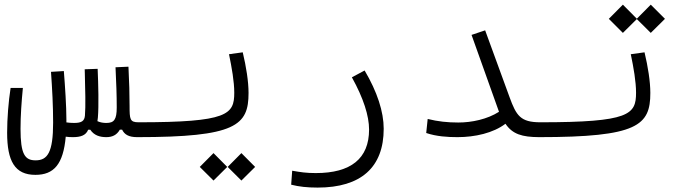

<svg xmlns="http://www.w3.org/2000/svg" viewBox="-20 -598 2970 840"><path d="M134.8 167C215.8 167 256.8 120.6 267.6 0C277.3 1.5 287.6 2 298.8 2C331.5 2 355.5 -4.9 365.7 -30.3H375C391.6 -5.9 416 2 445.3 2C470.7 2 490.7 -6.8 504.4 -30.8H514.2C524.4 -9.8 542.5 2 580.1 2C603.5 2 619.1 -4.9 619.1 -34.2C619.1 -52.2 610.8 -63 585.9 -63C548.3 -63 546.9 -76.2 546.9 -134.3C546.9 -185.1 545.4 -239.3 542 -306.2L485.4 -303.7C488.8 -235.4 490.7 -180.7 490.7 -127.9C490.7 -74.7 479 -60.1 445.3 -60.1C432.6 -60.1 418.9 -62 406.2 -67.9C407.2 -72.3 407.7 -77.6 408.2 -83.5C412.6 -134.3 410.2 -228.5 407.2 -296.9L350.6 -294.9C350.6 -289.1 351.1 -283.7 351.1 -277.8C353 -210 355 -130.9 351.6 -92.3C349.6 -68.4 336.4 -60.1 304.2 -60.1C291 -60.1 281.7 -61 270.5 -62.5C270.5 -66.9 270.5 -70.8 270.5 -75.2C270.5 -133.3 264.6 -221.7 259.3 -287.1L203.1 -283.7C208.5 -205.6 212.4 -135.3 212.4 -61.5C212.4 68.8 188 103.5 135.7 103.5C88.4 103.5 69.8 76.2 69.8 -34.2C69.8 -91.8 74.2 -152.8 80.1 -213.4H26.4C17.1 -154.3 11.2 -79.1 11.2 -17.6C11.2 106.4 44.4 167 134.8 167Z M580.1 2C1012.7 2 1067.4 -49.3 1067.4 -191.4C1067.4 -241.2 1057.1 -306.2 1042 -369.1L981.9 -360.8C994.1 -301.8 1004.9 -241.2 1004.9 -192.4C1004.9 -97.2 977.1 -63 585.9 -63C575.2 -63 567.4 -53.7 567.4 -33.7C567.4 -9.8 570.8 2 580.1 2ZM914.1 191.9 974.1 132.3 914.1 71.8 854 132.3ZM1036.1 191.9 1096.2 132.3 1036.1 71.8 976.1 132.3Z M1369.6 222.7C1559.6 222.7 1658.7 133.8 1658.7 -34.7C1658.7 -108.9 1630.4 -196.3 1575.2 -289.6L1519.5 -259.8C1570.3 -168 1594.7 -91.3 1594.7 -31.2C1594.7 96.2 1514.6 159.2 1361.8 159.2C1319.8 159.2 1294.9 155.3 1258.3 148.9L1253.9 210C1288.1 218.8 1324.2 222.7 1369.6 222.7Z M1981.4 2C2058.6 2 2138.2 -16.1 2191.4 -56.6C2222.2 -10.7 2264.6 1.5 2337.9 2C2361.3 2 2376 -4.4 2376 -32.7C2376 -56.2 2368.7 -63 2343.8 -63C2256.8 -63 2238.8 -92.3 2209.5 -172.4L2102.5 -465.3L2043 -445.3L2163.1 -108.9C2111.8 -76.2 2043.9 -62 1984.9 -62C1937.5 -62 1896 -66.4 1851.1 -77.6L1844.7 -16.1C1889.6 -1 1938 2 1981.4 2Z M2337.9 2C2770.5 2 2825.2 -49.3 2825.2 -191.4C2825.2 -241.2 2814.9 -306.2 2799.8 -369.1L2739.7 -360.8C2752 -301.8 2762.7 -241.2 2762.7 -192.4C2762.7 -97.2 2734.9 -63 2343.8 -63C2333 -63 2325.2 -53.7 2325.2 -33.7C2325.2 -9.8 2328.6 2 2337.9 2ZM2827.1 -454.1 2889.2 -515.6 2827.1 -577.6 2766.1 -516.1 2705.1 -577.6 2643.6 -515.6 2705.1 -454.1 2766.1 -514.6Z"/></svg>

Font: Cascadia Mono NF Light
Style: Regular
Weight: 300
Monospace: yes
Designer: Aaron Bell
Foundry: Saja Typeworks
Version: Version 2404.023